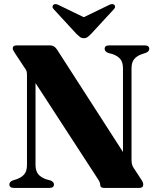

<svg xmlns="http://www.w3.org/2000/svg" viewBox="-20 -923 770 943"><path d="M245 -17Q245 -0.5 223 0H48Q26 -0.5 26 -17Q26 -30 42 -36.5L60.5 -42.5Q85.5 -51 99 -66.8Q112.5 -82.5 112.5 -113V-554.5Q112.5 -567 110.2 -574Q108 -581 98.5 -593.5L55 -659.5Q42.5 -677.5 42.5 -685Q42.5 -700 61.5 -700H227Q246 -700 259.5 -680.5L584 -176.5V-587Q584 -617 571 -632.8Q558 -648.5 532 -657.5L510 -663.5Q494 -670.5 494 -683Q494 -700 515.5 -700H691Q713 -700 713 -683Q713 -670.5 696.5 -663.5L678 -657.5Q653 -649 639.5 -633.2Q626 -617.5 626 -587V-137.5Q626 -113 636.5 -98L670 -47Q679 -34 681.2 -28Q683.5 -22 683.5 -16.5Q683.5 0 663 0H491Q472 0 472 -16Q472 -21.5 469.5 -28.2Q467 -35 458 -48L154.5 -515V-113Q154.5 -83.5 167.8 -67.5Q181 -51.5 206.5 -42.5L228.5 -36.5Q245 -29.5 245 -17ZM426.5 -755.5Q417.5 -746.5 410 -741Q402.5 -735.5 391.5 -735.5Q380.5 -735.5 373.2 -741Q366 -746.5 356.5 -755.5L244 -877.5Q237.5 -884 238 -890.2Q238.5 -896.5 242.5 -899.5Q251.5 -907 268.5 -898L391.5 -838.5L514.5 -898Q531.5 -907 541 -899.5Q545 -896.5 545.2 -890.2Q545.5 -884 539 -877.5Z"/></svg>

Font: Fraunces 72pt
Style: Bold
Weight: 700
Version: Version 1.000;[b76b70a41]